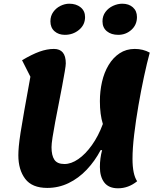

<svg xmlns="http://www.w3.org/2000/svg" viewBox="-20 -990 858 1036"><path d="M617 26Q567 26 543 -5Q519 -36 519 -89Q519 -136 531 -180H523Q492 -121 448 -74.5Q404 -28 350 -2Q296 24 235 24Q153 24 116 -25Q79 -74 79 -152Q79 -173 81.5 -201Q84 -229 91 -274.5Q98 -320 111 -393Q124 -466 144 -576L99 -665Q153 -697 193.5 -711.5Q234 -726 271 -726Q335 -726 335 -648Q335 -637 329.5 -604.5Q324 -572 315.5 -526.5Q307 -481 297 -430.5Q287 -380 278 -332.5Q269 -285 263.5 -249Q258 -213 258 -196Q258 -151 273.5 -128Q289 -105 328 -105Q364 -105 402.5 -131.5Q441 -158 476 -207Q511 -256 535 -321Q519 -372 519 -444Q519 -498 530.5 -548.5Q542 -599 566 -639Q590 -679 625.5 -702.5Q661 -726 707 -726Q752 -726 788 -706Q773 -651 757 -576.5Q741 -502 727 -421Q713 -340 704 -264.5Q695 -189 695 -133Q695 -49 720 -12Q673 26 617 26ZM618 -802Q580 -802 556.5 -821.5Q533 -841 533 -875Q533 -904 549 -925.5Q565 -947 590 -958.5Q615 -970 640 -970Q675 -970 697 -950.5Q719 -931 719 -898Q719 -856 689 -829Q659 -802 618 -802ZM330 -802Q296 -802 274 -821.5Q252 -841 252 -875Q252 -904 267.5 -925.5Q283 -947 306.5 -958.5Q330 -970 354 -970Q391 -970 415 -950.5Q439 -931 439 -898Q439 -856 406.5 -829Q374 -802 330 -802Z"/></svg>

Font: Lemonada SemiBold
Style: Regular
Weight: 600
Designer: Mohamed Gaber (Arabic), Eduardo Tunni (Latin)
Foundry: Kief Type Foundry
Version: Version 4.005; ttfautohint (v1.8.3)